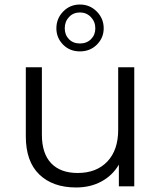

<svg xmlns="http://www.w3.org/2000/svg" viewBox="-20 -823 713 848"><path d="M573 -526V0H505V-96Q477 -48 428 -21.5Q379 5 316 5Q213 5 153.5 -52.5Q94 -110 94 -221V-526H165V-228Q165 -145 206 -102Q247 -59 323 -59Q406 -59 454 -109.5Q502 -160 502 -250V-526ZM229 -698Q229 -741 259 -772Q289 -803 333 -803Q377 -803 407.5 -772Q438 -741 438 -698Q438 -656 408 -626Q378 -596 333 -596Q288 -596 258.5 -626Q229 -656 229 -698ZM401 -698Q401 -727 381.5 -747.5Q362 -768 333 -768Q304 -768 285 -748Q266 -728 266 -698Q266 -669 284.5 -650Q303 -631 333 -631Q363 -631 382 -650Q401 -669 401 -698Z"/></svg>

Font: Montserrat-Regular
Style: Regular
Weight: 400
Version: Version 7.200